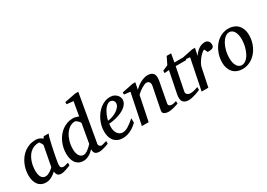

<svg xmlns="http://www.w3.org/2000/svg" viewBox="-1 -1512 3192 2298"><g transform="rotate(-30 1595.0 -362.5)"><path d="M371.1 -392.1Q371.6 -394.5 367.4 -403.3Q363.3 -412.1 357.4 -421.6Q351.6 -431.2 345 -438.5Q338.4 -445.8 334 -445.8Q295.9 -445.8 265.9 -433.3Q235.8 -420.9 213.4 -399.7Q190.9 -378.4 175 -350.6Q159.2 -322.8 149.4 -292.5Q139.6 -262.2 135.3 -231.4Q130.9 -200.7 130.9 -172.9Q130.9 -151.9 134.3 -130.9Q137.7 -109.9 146.2 -92.8Q154.8 -75.7 169.7 -64.9Q184.6 -54.2 208 -54.2Q225.6 -54.2 243.2 -62Q260.7 -69.8 275.9 -80.1Q291 -90.3 302.2 -100.6Q313.5 -110.8 318.8 -116.2ZM518.1 -26.9Q512.2 -24.4 496.6 -17.8Q481 -11.2 461.7 -4.6Q442.4 2 422.6 7.1Q402.8 12.2 388.2 12.2Q370.1 12.2 357.7 7.8Q345.2 3.4 337.2 -5.4Q329.1 -14.2 324.7 -26.9Q320.3 -39.6 318.8 -56.2Q307.6 -45.4 292.5 -33.4Q277.3 -21.5 259 -11.2Q240.7 -1 220 5.6Q199.2 12.2 176.8 12.2Q147.5 12.2 125.2 3.9Q103 -4.4 86.9 -18.3Q70.8 -32.2 60.3 -50.5Q49.8 -68.8 43.5 -88.6Q37.1 -108.4 34.7 -128.7Q32.2 -148.9 32.2 -167Q32.2 -205.6 40.5 -244.9Q48.8 -284.2 65.2 -320.6Q81.5 -356.9 106 -388.7Q130.4 -420.4 162.4 -443.8Q194.3 -467.3 233.6 -480.7Q272.9 -494.1 319.8 -494.1Q333.5 -494.1 346.9 -491Q360.4 -487.8 372.1 -482.7Q383.8 -477.5 393.6 -471.2Q403.3 -464.8 410.2 -458L424.8 -481.9H493.2Q490.7 -476.1 487.8 -468Q484.9 -460 481.9 -451.7Q479 -443.4 476.8 -436Q474.6 -428.7 474.1 -424.8Q470.7 -411.6 464.4 -385Q458 -358.4 450.9 -325.2Q443.8 -292 436.3 -255.6Q428.7 -219.2 422.9 -186.8Q417 -154.3 413.1 -129.2Q409.2 -104 409.2 -92.8Q409.2 -66.4 420.4 -56.6Q431.6 -46.9 452.1 -46.9Q457 -46.9 466.6 -49.1Q476.1 -51.3 486.3 -54.2Q496.6 -57.1 505.4 -59.6Q514.2 -62 518.1 -63Z M936 -85.9Q933.6 -71.8 937.5 -63Q941.4 -54.2 948 -49.1Q954.6 -43.9 961.7 -42Q968.8 -40 972.2 -40Q975.6 -40 986.1 -42.7Q996.6 -45.4 1008.3 -48.8Q1020 -52.2 1030.3 -55.2L1043.9 -59.1V-22Q1038.1 -19.5 1022.5 -13.9Q1006.8 -8.3 987.8 -2.4Q968.8 3.4 948.5 7.8Q928.2 12.2 913.1 12.2Q890.1 12.2 875.5 6.6Q860.8 1 852.5 -9Q844.2 -19 841.1 -32.7Q837.9 -46.4 837.9 -63Q824.7 -48.8 808.8 -35.4Q793 -22 774.9 -11.5Q756.8 -1 736.8 5.6Q716.8 12.2 695.8 12.2Q653.8 12.2 626.2 -3.9Q598.6 -20 582.5 -45.9Q566.4 -71.8 559.8 -103.5Q553.2 -135.3 553.2 -167Q553.2 -206.5 561.8 -246.3Q570.3 -286.1 587.2 -322.5Q604 -358.9 628.4 -390.1Q652.8 -421.4 684.1 -444.6Q715.3 -467.8 753.7 -481Q792 -494.1 835.9 -494.1Q847.2 -494.1 857.9 -491.9Q868.7 -489.7 878.4 -486.8Q888.2 -483.9 896.5 -480.5Q904.8 -477.1 911.1 -475.1L944.8 -668L854 -676.8V-707L1008.8 -736.8H1049.8ZM897 -394Q897.5 -396 891.4 -405Q885.3 -414.1 875.7 -423.8Q866.2 -433.6 855 -441.4Q843.8 -449.2 834 -449.2Q797.4 -449.2 764.2 -428Q731 -406.7 705.6 -369.6Q680.2 -332.5 665 -282Q649.9 -231.4 649.9 -172.9Q649.9 -140.6 656.5 -117.2Q663.1 -93.8 674.1 -78.6Q685.1 -63.5 699.2 -56.2Q713.4 -48.8 728 -48.8Q741.7 -48.8 757.6 -55.7Q773.4 -62.5 789.6 -74Q805.7 -85.4 821.5 -100.3Q837.4 -115.2 851.1 -130.9Z M1375 -394Q1375 -403.8 1371.1 -413.3Q1367.2 -422.9 1360.4 -430.2Q1353.5 -437.5 1343.3 -442.1Q1333 -446.8 1320.8 -446.8Q1304.2 -446.8 1289.1 -438Q1273.9 -429.2 1260 -414.6Q1246.1 -399.9 1234.1 -380.9Q1222.2 -361.8 1212.6 -340.8Q1203.1 -319.8 1195.8 -298.3Q1188.5 -276.9 1184.1 -257.8Q1215.8 -260.7 1249.8 -272.5Q1283.7 -284.2 1311.5 -302.5Q1339.4 -320.8 1357.2 -344.2Q1375 -367.7 1375 -394ZM1463.9 -393.1Q1463.9 -365.7 1451.2 -342.8Q1438.5 -319.8 1416.7 -301.3Q1395 -282.7 1366.5 -268.3Q1337.9 -253.9 1306.4 -243.9Q1274.9 -233.9 1242.2 -227.8Q1209.5 -221.7 1179.7 -220.2Q1178.2 -210.4 1177 -196.8Q1175.8 -183.1 1175.8 -173.8Q1175.8 -146.5 1182.4 -123.5Q1189 -100.6 1201.4 -83.7Q1213.9 -66.9 1231.4 -57.4Q1249 -47.9 1271 -47.9Q1304.7 -47.9 1345.2 -72.3Q1385.7 -96.7 1440.9 -145V-82Q1426.8 -68.4 1406.2 -52Q1385.7 -35.6 1359.6 -21.2Q1333.5 -6.8 1302.7 2.7Q1272 12.2 1237.8 12.2Q1222.7 12.2 1204.8 9.3Q1187 6.3 1169.4 -1.2Q1151.9 -8.8 1135.5 -22Q1119.1 -35.2 1106.7 -55.4Q1094.2 -75.7 1086.7 -103.8Q1079.1 -131.8 1079.1 -169.9Q1079.1 -209.5 1088.6 -248.8Q1098.1 -288.1 1115.5 -324Q1132.8 -359.9 1157.2 -390.9Q1181.6 -421.9 1210.9 -444.6Q1240.2 -467.3 1273.7 -480.2Q1307.1 -493.2 1342.8 -493.2Q1377.4 -493.2 1400.6 -481.7Q1423.8 -470.2 1438 -454.1Q1452.1 -438 1458 -420.9Q1463.9 -403.8 1463.9 -393.1Z M2007.8 -20Q2001.5 -17.6 1985.6 -12.5Q1969.7 -7.3 1950.2 -1.7Q1930.7 3.9 1910.2 8.1Q1889.6 12.2 1874 12.2Q1865.2 12.2 1849.9 10.5Q1834.5 8.8 1820.3 2.7Q1806.2 -3.4 1797.4 -15.1Q1788.6 -26.9 1793 -46.9L1854 -354Q1857.4 -374 1854.2 -387.2Q1851.1 -400.4 1844 -408.4Q1836.9 -416.5 1827.6 -419.7Q1818.4 -422.9 1810.1 -422.9Q1797.9 -422.9 1780 -415.8Q1762.2 -408.7 1742.4 -397Q1722.7 -385.3 1702.6 -369.4Q1682.6 -353.5 1666 -335.9L1597.2 0H1503.9L1590.8 -424.8L1506.8 -434.1V-462.9L1657.7 -494.1H1697.8L1679.2 -400.9Q1695.8 -417.5 1717.3 -434.3Q1738.8 -451.2 1763.2 -464.4Q1787.6 -477.5 1813.7 -485.8Q1839.8 -494.1 1864.7 -494.1Q1919.4 -494.1 1942.6 -463.9Q1965.8 -433.6 1954.1 -366.2L1900.9 -84Q1898.4 -69.8 1903.1 -61.5Q1907.7 -53.2 1915.3 -48.8Q1922.9 -44.4 1931.2 -43.2Q1939.5 -42 1943.8 -42Q1957.5 -42 1973.6 -45.9Q1989.7 -49.8 2006.8 -55.2Z M2212.9 -418.9 2149.9 -105Q2147 -91.8 2150.9 -81.3Q2154.8 -70.8 2163.3 -63.7Q2171.9 -56.6 2183.3 -52.7Q2194.8 -48.8 2207.5 -48.8Q2221.7 -48.8 2236.8 -51.5Q2252 -54.2 2265.9 -58.1Q2279.8 -62 2291.7 -66.2Q2303.7 -70.3 2311.5 -73.2V-33.2Q2305.2 -30.3 2287.1 -22.9Q2269 -15.6 2245.6 -7.8Q2222.2 0 2196.3 6.1Q2170.4 12.2 2148.9 12.2Q2121.6 12.2 2103.5 5.6Q2085.4 -1 2074.7 -12.5Q2064 -23.9 2059.3 -39.8Q2054.7 -55.7 2054.7 -74.2Q2054.7 -84 2055.4 -94.2Q2056.2 -104.5 2058.6 -115.2L2119.6 -418.9L2056.6 -413.1V-445.8L2131.8 -479L2180.7 -579.1H2241.7L2221.7 -464.8H2359.9V-418.9Z M2719.7 -426.8Q2719.7 -409.2 2713.4 -398.7Q2707 -388.2 2695.3 -382.8Q2683.6 -377.4 2667.2 -375.7Q2650.9 -374 2630.4 -374L2606.4 -421.9Q2587.9 -414.1 2566.7 -394.8Q2545.4 -375.5 2526.4 -350.8Q2507.3 -326.2 2493.2 -300Q2479 -273.9 2474.6 -252L2422.4 0H2329.6L2415.5 -424.8L2331.5 -434.1V-462.9L2482.4 -494.1H2522.5L2501.5 -393.1Q2532.2 -440.4 2571.3 -467.3Q2610.4 -494.1 2655.8 -494.1Q2673.8 -494.1 2686 -487.5Q2698.2 -481 2705.8 -470.7Q2713.4 -460.4 2716.6 -448.7Q2719.7 -437 2719.7 -426.8Z M3058.6 -304.2Q3058.6 -339.8 3051.8 -367.2Q3044.9 -394.5 3033.2 -413.1Q3021.5 -431.6 3005.1 -441.4Q2988.8 -451.2 2969.7 -451.2Q2937 -451.2 2908.9 -427.5Q2880.9 -403.8 2860.4 -365.5Q2839.8 -327.1 2828.1 -279.1Q2816.4 -231 2816.4 -182.1Q2816.4 -145 2823.2 -117.2Q2830.1 -89.4 2842.3 -70.6Q2854.5 -51.8 2870.6 -42.5Q2886.7 -33.2 2905.8 -33.2Q2929.2 -33.2 2950 -45.2Q2970.7 -57.1 2987.5 -77.4Q3004.4 -97.7 3017.6 -124.5Q3030.8 -151.4 3040 -181.4Q3049.3 -211.4 3054 -243.2Q3058.6 -274.9 3058.6 -304.2ZM3159.7 -299.8Q3159.7 -259.3 3150.6 -220.5Q3141.6 -181.6 3124.8 -147Q3107.9 -112.3 3084.2 -83.3Q3060.5 -54.2 3031 -33Q3001.5 -11.7 2966.8 0.2Q2932.1 12.2 2893.6 12.2Q2852.5 12.2 2819.3 -1Q2786.1 -14.2 2763.2 -38.8Q2740.2 -63.5 2727.8 -98.4Q2715.3 -133.3 2715.3 -176.8Q2715.3 -217.3 2724.1 -256.6Q2732.9 -295.9 2749.3 -331.1Q2765.6 -366.2 2789.1 -396.2Q2812.5 -426.3 2842 -448Q2871.6 -469.7 2906.5 -481.9Q2941.4 -494.1 2980.5 -494.1Q3016.6 -494.1 3049.1 -482.9Q3081.5 -471.7 3106.2 -447.8Q3130.9 -423.8 3145.3 -387.2Q3159.7 -350.6 3159.7 -299.8Z"/></g></svg>

Font: Charis SIL
Style: Italic
Weight: 400
Italic angle: -11°
Foundry: SIL International
Version: Version 4.112